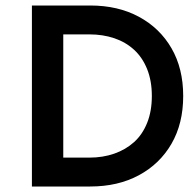

<svg xmlns="http://www.w3.org/2000/svg" viewBox="-20 -699 707 698"><path d="M96 -679V-21H210V-679ZM308 -21Q409 -21 485 -62Q561 -103 603.5 -176.5Q646 -250 646 -350Q646 -450 603.5 -523.5Q561 -597 485 -638Q409 -679 308 -679H164V-574H305Q354 -574 395.5 -560Q437 -546 467.5 -518Q498 -490 515 -447.5Q532 -405 532 -350Q532 -295 515 -252.5Q498 -210 467.5 -182.5Q437 -155 395.5 -140.5Q354 -126 305 -126H164V-21Z"/></svg>

Font: SpinnyJost
Style: Regular
Weight: 500
Version: Version 3.710